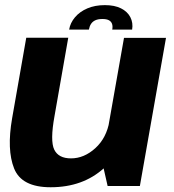

<svg xmlns="http://www.w3.org/2000/svg" viewBox="-20 -744 694 768"><path d="M410.5 0H539.5L644 -592.5H476L388.5 -97ZM253 -593H85L28.5 -271Q6.5 -145 36.5 -70Q66.5 5 182.5 5Q311.5 5 395.8 -71.5Q480 -148 494 -226L418 -261Q406.5 -192.5 361.5 -151.5Q316.5 -110.5 264 -110.5Q214 -110.5 197 -145.5Q180 -180.5 198 -279.5ZM399.5 -723.5Q360 -723.5 329.5 -710.5Q299 -697.5 280 -675Q261 -652.5 256.5 -625.5H335.5Q338 -639 344.2 -648.5Q350.5 -658 361.5 -663Q372.5 -668 390 -668Q406 -668 415.2 -663.2Q424.5 -658.5 428 -649Q431.5 -639.5 429 -625.5H508.5Q513 -652.5 501.5 -675Q490 -697.5 464.2 -710.5Q438.5 -723.5 399.5 -723.5Z"/></svg>

Font: Anybody Thin
Style: Bold Italic
Weight: 700
Italic angle: -10°
Version: Version 1.113;gftools[0.9.25]